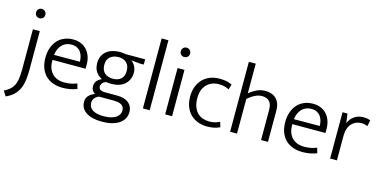

<svg xmlns="http://www.w3.org/2000/svg" viewBox="-123 -1178 3727 1882"><g transform="rotate(15 1740.5 -237.5)"><path d="M83 -470H153V-72Q153 -15 146 32.5Q139 80 121.5 117.5Q104 155 73.5 184.5Q43 214 -5 235L-37 184Q-4 167 18.5 148.5Q41 130 55.5 103Q70 76 76.5 36.5Q83 -3 83 -62ZM117 -591Q97 -591 83.5 -604Q70 -617 70 -638Q70 -659 83.5 -672.5Q97 -686 117 -686Q135 -686 149.5 -673Q164 -660 164 -638Q164 -616 150 -603.5Q136 -591 117 -591Z M682 -230H346V-221Q346 -138 391 -92Q436 -46 514 -46Q549 -46 579 -51.5Q609 -57 641 -70L656 -18Q628 -6 590.5 1.5Q553 9 511 9Q462 9 419 -5Q376 -19 343.5 -48.5Q311 -78 292 -124Q273 -170 273 -234Q273 -289 289 -334Q305 -379 333.5 -410.5Q362 -442 402.5 -459Q443 -476 493 -476Q536 -476 570.5 -461.5Q605 -447 630 -420Q655 -393 668.5 -355Q682 -317 682 -271ZM610 -282Q610 -310 603 -335.5Q596 -361 581.5 -380.5Q567 -400 544 -411.5Q521 -423 489 -423Q431 -423 393.5 -385Q356 -347 348 -281Z M777 -314Q777 -353 791 -383.5Q805 -414 830 -434.5Q855 -455 890 -465.5Q925 -476 966 -476Q983 -476 996.5 -474Q1010 -472 1023 -470H1222V-417H1178L1094 -426Q1119 -407 1134 -377.5Q1149 -348 1149 -315Q1149 -276 1135 -245.5Q1121 -215 1096.5 -194Q1072 -173 1038 -162.5Q1004 -152 964 -152Q950 -152 936.5 -153Q923 -154 909 -156Q886 -148 873.5 -132.5Q861 -117 861 -100Q861 -76 878.5 -66Q896 -56 924 -56H1047Q1125 -56 1166 -22Q1207 12 1207 69Q1207 144 1143 187Q1079 230 969 230Q869 230 810 192.5Q751 155 751 86Q751 49 773.5 24Q796 -1 835 -15Q817 -26 806.5 -42.5Q796 -59 796 -85Q796 -117 814.5 -138.5Q833 -160 862 -173Q826 -190 801.5 -225Q777 -260 777 -314ZM879 0Q852 11 836.5 30.5Q821 50 821 76Q821 125 860.5 149.5Q900 174 972 174Q1016 174 1047.5 165.5Q1079 157 1099 142.5Q1119 128 1128 110Q1137 92 1137 74Q1137 52 1128.5 37.5Q1120 23 1104.5 14.5Q1089 6 1068 3Q1047 0 1022 0ZM1077 -312Q1077 -368 1046.5 -396Q1016 -424 966 -424Q915 -424 882 -397Q849 -370 849 -316Q849 -259 881.5 -231.5Q914 -204 964 -204Q1014 -204 1045.5 -231Q1077 -258 1077 -312Z M1325 0V-710H1394V0Z M1551 0V-470H1621V0ZM1586 -591Q1566 -591 1552.5 -604Q1539 -617 1539 -638Q1539 -659 1552.5 -672.5Q1566 -686 1586 -686Q1604 -686 1618.5 -673Q1633 -660 1633 -638Q1633 -616 1619 -603.5Q1605 -591 1586 -591Z M1986 -44Q2018 -44 2043 -51Q2068 -58 2091 -69L2106 -18Q2052 9 1979 9Q1930 9 1887 -6Q1844 -21 1811.5 -51.5Q1779 -82 1760.5 -127.5Q1742 -173 1742 -234Q1742 -290 1759.5 -335Q1777 -380 1808.5 -411.5Q1840 -443 1883 -459.5Q1926 -476 1978 -476Q2009 -476 2038.5 -471.5Q2068 -467 2104 -451L2088 -397Q2062 -411 2037.5 -416.5Q2013 -422 1987 -422Q1909 -422 1861.5 -373Q1814 -324 1814 -237Q1814 -182 1829 -145Q1844 -108 1868 -85.5Q1892 -63 1923 -53.5Q1954 -44 1986 -44Z M2280 0H2210V-710H2280V-408Q2313 -437 2353 -456.5Q2393 -476 2441 -476Q2480 -476 2509 -464.5Q2538 -453 2556.5 -432.5Q2575 -412 2584.5 -384.5Q2594 -357 2594 -324V0H2524V-305Q2524 -366 2497.5 -392.5Q2471 -419 2423 -419Q2388 -419 2351.5 -401Q2315 -383 2280 -351Z M3116 -230H2780V-221Q2780 -138 2825 -92Q2870 -46 2948 -46Q2983 -46 3013 -51.5Q3043 -57 3075 -70L3090 -18Q3062 -6 3024.5 1.5Q2987 9 2945 9Q2896 9 2853 -5Q2810 -19 2777.5 -48.5Q2745 -78 2726 -124Q2707 -170 2707 -234Q2707 -289 2723 -334Q2739 -379 2767.5 -410.5Q2796 -442 2836.5 -459Q2877 -476 2927 -476Q2970 -476 3004.5 -461.5Q3039 -447 3064 -420Q3089 -393 3102.5 -355Q3116 -317 3116 -271ZM3044 -282Q3044 -310 3037 -335.5Q3030 -361 3015.5 -380.5Q3001 -400 2978 -411.5Q2955 -423 2923 -423Q2865 -423 2827.5 -385Q2790 -347 2782 -281Z M3225 0V-470H3275L3288 -376Q3305 -421 3345 -448.5Q3385 -476 3436 -476Q3461 -476 3479 -472Q3497 -468 3508 -463L3495 -401Q3483 -407 3468 -411Q3453 -415 3433 -415Q3404 -415 3379 -404.5Q3354 -394 3335 -374Q3316 -354 3305 -323Q3294 -292 3294 -252V0Z"/></g></svg>

Font: Mukta Mahee Light
Style: Regular
Weight: 300
Designer: Shuchita Grover, Noopur Datye, Girish Dalvi, Yashodeep Gholap
Foundry: Ek Type
Version: Version 2.538;PS 1.000;hotconv 16.6.51;makeotf.lib2.5.65220;